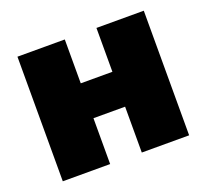

<svg xmlns="http://www.w3.org/2000/svg" viewBox="-93 -612 780 724"><g transform="rotate(-20 296.5 -250.0)"><path d="M43 -500H233V-324H360V-500H550V0H360V-184H233V0H43Z"/></g></svg>

Font: Moderustic ExtraBold
Style: Regular
Weight: 800
Designer: Tural Alisoy
Foundry: TAFT Foundry
Version: Version 2.120